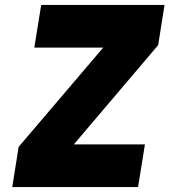

<svg xmlns="http://www.w3.org/2000/svg" viewBox="-20 -763 691 783"><path d="M56 -164 401 -569H120L148 -743H651L625 -579L281 -174H571L543 0H30Z"/></svg>

Font: Exo Black
Style: Italic
Weight: 900
Italic angle: -9°
Designer: Natanael Gama
Foundry: Natanael Gama
Version: Version 1.500; ttfautohint (v1.6)